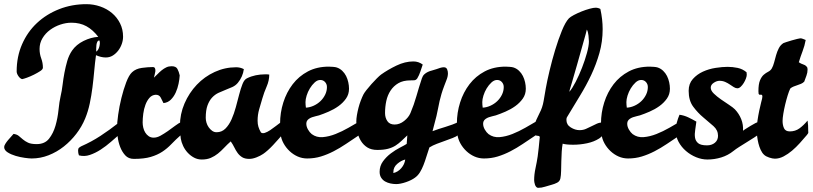

<svg xmlns="http://www.w3.org/2000/svg" viewBox="-25 -763 3902 922"><path d="M390 -743Q424 -743 456 -732Q488 -721 512.5 -700.5Q537 -680 551.5 -651Q566 -622 566 -587Q566 -570 560 -552.5Q554 -535 543 -520.5Q532 -506 517 -496.5Q502 -487 483 -487Q471 -487 459 -490Q447 -493 436 -498Q431 -462 427.5 -422.5Q424 -383 419 -343.5Q414 -304 406 -266Q398 -228 384 -194Q368 -155 341.5 -120.5Q315 -86 281.5 -59.5Q248 -33 208.5 -17.5Q169 -2 127 -2Q116 -2 94 -5Q72 -8 50 -14.5Q28 -21 11.5 -31.5Q-5 -42 -5 -57Q-5 -63 0.5 -72Q6 -81 13.5 -90Q21 -99 28.5 -107Q36 -115 40 -120Q56 -118 65.5 -110Q75 -102 85 -93.5Q95 -85 109.5 -78Q124 -71 151 -71Q190 -71 210.5 -97Q231 -123 241.5 -159.5Q252 -196 256 -235.5Q260 -275 266 -301Q272 -326 275.5 -355.5Q279 -385 284.5 -414Q290 -443 298 -470.5Q306 -498 321 -520Q341 -549 376.5 -566.5Q412 -584 447 -586Q421 -620 390 -637Q359 -654 318 -654Q292 -654 265 -645Q238 -636 215.5 -619.5Q193 -603 179 -579.5Q165 -556 165 -528Q165 -504 173 -482.5Q181 -461 181 -438Q181 -430 168 -421.5Q155 -413 138 -404.5Q121 -396 104.5 -390Q88 -384 81 -383Q71 -386 63 -398Q55 -410 55 -420Q55 -491 81 -550.5Q107 -610 152.5 -652.5Q198 -695 259 -719Q320 -743 390 -743ZM437 -515Q442 -518 446 -524.5Q450 -531 452 -539Q454 -547 454.5 -555Q455 -563 452 -569Q445 -568 442 -561.5Q439 -555 438 -547Q437 -539 437 -530Q437 -521 437 -515ZM543 -172Q551 -155 553 -146Q555 -137 555 -123Q533 -104 508.5 -82.5Q484 -61 458.5 -44.5Q433 -28 406.5 -19Q380 -10 354 -17Q352 -22 351 -28Q350 -34 350 -40Q350 -49 354 -53Q358 -57 366 -61Q414 -82 457.5 -110.5Q501 -139 543 -172Z M714 -390Q723 -398 732 -407.5Q741 -417 751.5 -425.5Q762 -434 773.5 -439.5Q785 -445 799 -445Q820 -445 827 -432Q834 -419 838 -401Q837 -383 832.5 -361Q828 -339 819 -319Q810 -299 795.5 -284.5Q781 -270 760 -268Q754 -280 747 -294Q740 -308 723 -308Q705 -307 693 -293.5Q681 -280 673.5 -260Q666 -240 663 -217Q660 -194 660 -175Q660 -163 663 -150Q666 -137 672.5 -126.5Q679 -116 689 -109Q699 -102 713 -102Q729 -102 746 -111.5Q763 -121 781 -133.5Q799 -146 816 -159Q833 -172 849 -179Q853 -176 855 -168Q857 -160 856.5 -150Q856 -140 853 -130.5Q850 -121 844 -115Q818 -92 798 -71Q778 -50 754.5 -34.5Q731 -19 699 -9.5Q667 0 618 0Q592 0 576.5 -17Q561 -34 552 -57.5Q543 -81 540 -106.5Q537 -132 537 -149Q537 -173 542.5 -212.5Q548 -252 558 -292.5Q568 -333 581 -367.5Q594 -402 609 -416Q627 -433 656.5 -437Q686 -441 709 -441Q717 -441 719.5 -434.5Q722 -428 721 -420Q720 -412 717.5 -403.5Q715 -395 714 -390Z M1109 -440Q1129 -440 1146 -431Q1141 -394 1117 -365Q1106 -352 1090.5 -345Q1075 -338 1058 -331.5Q1041 -325 1024 -317Q1007 -309 993.5 -294.5Q980 -280 971.5 -257Q963 -234 963 -197Q963 -186 966.5 -174Q970 -162 977 -152Q984 -142 993.5 -135Q1003 -128 1015 -128Q1040 -128 1057.5 -145.5Q1075 -163 1087 -190Q1099 -217 1107.5 -248.5Q1116 -280 1123.5 -309Q1131 -338 1139.5 -359.5Q1148 -381 1161 -387Q1181 -397 1203 -401.5Q1225 -406 1247 -406Q1252 -406 1257.5 -406Q1263 -406 1268 -405Q1268 -376 1255.5 -347.5Q1243 -319 1235 -291Q1227 -264 1219.5 -238Q1212 -212 1212 -183Q1212 -167 1216 -154Q1220 -141 1228 -127Q1235 -121 1247 -125Q1259 -129 1272.5 -138Q1286 -147 1300 -158Q1314 -169 1325 -177Q1337 -182 1337.5 -174.5Q1338 -167 1340 -151Q1341 -140 1339 -131.5Q1337 -123 1330 -115Q1322 -106 1310.5 -93Q1299 -80 1286.5 -66.5Q1274 -53 1261 -41.5Q1248 -30 1239 -24Q1226 -15 1207 -7.5Q1188 0 1172 0Q1151 0 1138 -8Q1125 -16 1116 -28.5Q1107 -41 1100 -55.5Q1093 -70 1083 -84Q1066 -69 1051.5 -53.5Q1037 -38 1021.5 -25.5Q1006 -13 987.5 -5Q969 3 944 3Q924 3 907 -6Q890 -15 876.5 -29.5Q863 -44 854.5 -62Q846 -80 843 -98Q841 -112 840 -127.5Q839 -143 839 -158Q839 -215 861 -266Q883 -317 920 -356Q957 -395 1006 -417.5Q1055 -440 1109 -440Z M1554 -443Q1562 -443 1574 -442Q1586 -441 1592 -439Q1607 -434 1618.5 -423Q1630 -412 1637 -398Q1644 -384 1647.5 -368Q1651 -352 1651 -337Q1651 -310 1636.5 -289.5Q1622 -269 1600.5 -253.5Q1579 -238 1553.5 -227Q1528 -216 1507 -209Q1500 -207 1491 -205Q1482 -203 1473.5 -200Q1465 -197 1458 -192Q1451 -187 1448 -180Q1446 -174 1446 -169Q1446 -155 1454 -141Q1462 -127 1472 -119Q1495 -102 1525 -104.5Q1555 -107 1586.5 -119.5Q1618 -132 1648.5 -149.5Q1679 -167 1703 -181Q1712 -181 1712.5 -172Q1713 -163 1713 -154Q1713 -140 1710 -129.5Q1707 -119 1695 -111Q1665 -91 1636 -71.5Q1607 -52 1577 -36.5Q1547 -21 1516 -11.5Q1485 -2 1450 -2Q1426 -2 1404.5 -11.5Q1383 -21 1365.5 -37.5Q1348 -54 1336.5 -75Q1325 -96 1322 -120Q1320 -132 1320 -144.5Q1320 -157 1320 -170Q1320 -222 1335.5 -271Q1351 -320 1380.5 -358.5Q1410 -397 1453.5 -420Q1497 -443 1554 -443ZM1442 -273Q1442 -266 1442.5 -259.5Q1443 -253 1444 -246Q1463 -247 1481.5 -255.5Q1500 -264 1514 -277.5Q1528 -291 1536.5 -308.5Q1545 -326 1545 -345Q1545 -359 1536 -369Q1527 -379 1513 -379Q1499 -379 1486 -367Q1473 -355 1463 -338.5Q1453 -322 1447.5 -304Q1442 -286 1442 -273Z M1960 -468Q1985 -468 2005 -453Q1999 -436 1993.5 -419Q1988 -402 1979 -387Q1973 -378 1964 -377.5Q1955 -377 1946 -377Q1911 -377 1888 -363.5Q1865 -350 1850.5 -328Q1836 -306 1830 -278Q1824 -250 1824 -220Q1824 -198 1835 -181.5Q1846 -165 1870 -165Q1894 -165 1915.5 -182Q1937 -199 1946 -220Q1963 -260 1975 -302.5Q1987 -345 2001 -387Q2005 -399 2012.5 -406Q2020 -413 2029.5 -417.5Q2039 -422 2049.5 -424.5Q2060 -427 2071 -431Q2079 -434 2088.5 -437Q2098 -440 2106 -440Q2118 -440 2122 -430.5Q2126 -421 2126 -411Q2126 -396 2119.5 -380Q2113 -364 2108 -350Q2100 -329 2095 -312Q2090 -295 2086 -278Q2082 -261 2079 -244Q2076 -227 2071 -206L2052 -133Q2078 -143 2113.5 -153.5Q2149 -164 2178 -178Q2182 -177 2183.5 -171.5Q2185 -166 2185.5 -159.5Q2186 -153 2185.5 -145.5Q2185 -138 2185 -132Q2185 -121 2176 -115Q2166 -107 2149 -100.5Q2132 -94 2112.5 -87Q2093 -80 2073 -72.5Q2053 -65 2037 -55Q2029 -32 2022.5 -10.5Q2016 11 2008.5 30Q2001 49 1991.5 64.5Q1982 80 1968 90Q1960 96 1949 101.5Q1938 107 1925 111.5Q1912 116 1899.5 118.5Q1887 121 1878 121Q1864 121 1850 118Q1836 115 1824.5 108.5Q1813 102 1805.5 90.5Q1798 79 1798 62Q1798 34 1814 12Q1830 -10 1852 -26.5Q1874 -43 1895.5 -54Q1917 -65 1928 -72L1931 -113Q1916 -99 1903 -86.5Q1890 -74 1874.5 -64Q1859 -54 1838 -48.5Q1817 -43 1787 -43Q1758 -43 1739 -55Q1720 -67 1708 -86.5Q1696 -106 1691 -130.5Q1686 -155 1686 -179Q1686 -193 1689 -210.5Q1692 -228 1696.5 -245.5Q1701 -263 1707.5 -280Q1714 -297 1720 -309Q1724 -317 1735 -331Q1746 -345 1759 -359.5Q1772 -374 1784.5 -386.5Q1797 -399 1805 -405Q1837 -428 1878.5 -448Q1920 -468 1960 -468ZM1864 68Q1886 63 1902 44.5Q1918 26 1921 3Q1901 8 1882.5 24Q1864 40 1864 63Z M2403 -443Q2411 -443 2423 -442Q2435 -441 2441 -439Q2456 -434 2467.5 -423Q2479 -412 2486 -398Q2493 -384 2496.5 -368Q2500 -352 2500 -337Q2500 -310 2485.5 -289.5Q2471 -269 2449.5 -253.5Q2428 -238 2402.5 -227Q2377 -216 2356 -209Q2349 -207 2340 -205Q2331 -203 2322.5 -200Q2314 -197 2307 -192Q2300 -187 2297 -180Q2295 -174 2295 -169Q2295 -155 2303 -141Q2311 -127 2321 -119Q2344 -102 2374 -104.5Q2404 -107 2435.5 -119.5Q2467 -132 2497.5 -149.5Q2528 -167 2552 -181Q2561 -181 2561.5 -172Q2562 -163 2562 -154Q2562 -140 2559 -129.5Q2556 -119 2544 -111Q2514 -91 2485 -71.5Q2456 -52 2426 -36.5Q2396 -21 2365 -11.5Q2334 -2 2299 -2Q2275 -2 2253.5 -11.5Q2232 -21 2214.5 -37.5Q2197 -54 2185.5 -75Q2174 -96 2171 -120Q2169 -132 2169 -144.5Q2169 -157 2169 -170Q2169 -222 2184.5 -271Q2200 -320 2229.5 -358.5Q2259 -397 2302.5 -420Q2346 -443 2403 -443ZM2291 -273Q2291 -266 2291.5 -259.5Q2292 -253 2293 -246Q2312 -247 2330.5 -255.5Q2349 -264 2363 -277.5Q2377 -291 2385.5 -308.5Q2394 -326 2394 -345Q2394 -359 2385 -369Q2376 -379 2362 -379Q2348 -379 2335 -367Q2322 -355 2312 -338.5Q2302 -322 2296.5 -304Q2291 -286 2291 -273Z M2835 -726Q2847 -726 2858 -720Q2869 -670 2869 -623Q2869 -563 2853.5 -508.5Q2838 -454 2814 -403Q2790 -352 2760.5 -304Q2731 -256 2703 -209Q2699 -203 2697 -199Q2695 -195 2695 -187Q2695 -164 2716 -151Q2737 -138 2758 -138Q2775 -138 2788.5 -144Q2802 -150 2815 -156.5Q2828 -163 2841 -169Q2854 -175 2871 -175Q2873 -167 2874.5 -158Q2876 -149 2876 -140Q2876 -113 2851.5 -97.5Q2827 -82 2794 -75Q2761 -68 2727.5 -68Q2694 -68 2677 -73Q2674 -58 2672.5 -35.5Q2671 -13 2670.5 11Q2670 35 2669.5 57.5Q2669 80 2666 94Q2663 108 2650 114.5Q2637 121 2625 124Q2609 128 2592.5 133.5Q2576 139 2559 139Q2554 139 2550 134.5Q2546 130 2544 124Q2542 118 2541 112Q2540 106 2540 102Q2540 75 2546.5 45Q2553 15 2557 -12Q2560 -33 2562 -53.5Q2564 -74 2566 -95Q2566 -97 2566.5 -99Q2567 -101 2567 -103Q2567 -110 2560 -110.5Q2553 -111 2546.5 -113Q2540 -115 2536.5 -123.5Q2533 -132 2539 -156Q2542 -168 2551 -188.5Q2560 -209 2566 -220Q2580 -246 2585.5 -278Q2591 -310 2596 -339Q2602 -373 2614 -423.5Q2626 -474 2641 -523.5Q2656 -573 2673 -615Q2690 -657 2707 -675Q2714 -682 2731 -691Q2748 -700 2768 -708Q2788 -716 2806.5 -721Q2825 -726 2835 -726ZM2788 -601Q2762 -508 2746.5 -453.5Q2731 -399 2722.5 -370.5Q2714 -342 2711.5 -333.5Q2709 -325 2709 -322Q2723 -338 2739.5 -370Q2756 -402 2770 -438Q2784 -474 2793.5 -508.5Q2803 -543 2803 -564Q2803 -573 2801 -592Q2799 -611 2793 -621Z M3095 -443Q3103 -443 3115 -442Q3127 -441 3133 -439Q3148 -434 3159.5 -423Q3171 -412 3178 -398Q3185 -384 3188.5 -368Q3192 -352 3192 -337Q3192 -310 3177.5 -289.5Q3163 -269 3141.5 -253.5Q3120 -238 3094.5 -227Q3069 -216 3048 -209Q3041 -207 3032 -205Q3023 -203 3014.5 -200Q3006 -197 2999 -192Q2992 -187 2989 -180Q2987 -174 2987 -169Q2987 -155 2995 -141Q3003 -127 3013 -119Q3036 -102 3066 -104.5Q3096 -107 3127.5 -119.5Q3159 -132 3189.5 -149.5Q3220 -167 3244 -181Q3253 -181 3253.5 -172Q3254 -163 3254 -154Q3254 -140 3251 -129.5Q3248 -119 3236 -111Q3206 -91 3177 -71.5Q3148 -52 3118 -36.5Q3088 -21 3057 -11.5Q3026 -2 2991 -2Q2967 -2 2945.5 -11.5Q2924 -21 2906.5 -37.5Q2889 -54 2877.5 -75Q2866 -96 2863 -120Q2861 -132 2861 -144.5Q2861 -157 2861 -170Q2861 -222 2876.5 -271Q2892 -320 2921.5 -358.5Q2951 -397 2994.5 -420Q3038 -443 3095 -443ZM2983 -273Q2983 -266 2983.5 -259.5Q2984 -253 2985 -246Q3004 -247 3022.5 -255.5Q3041 -264 3055 -277.5Q3069 -291 3077.5 -308.5Q3086 -326 3086 -345Q3086 -359 3077 -369Q3068 -379 3054 -379Q3040 -379 3027 -367Q3014 -355 3004 -338.5Q2994 -322 2988.5 -304Q2983 -286 2983 -273Z M3469 -442Q3493 -442 3517 -437Q3541 -432 3560 -416Q3561 -412 3561 -404Q3561 -397 3557 -386Q3553 -375 3546.5 -364.5Q3540 -354 3532 -346.5Q3524 -339 3516 -339Q3508 -339 3499 -344.5Q3490 -350 3480 -357Q3470 -364 3457.5 -369.5Q3445 -375 3430 -375Q3417 -375 3402.5 -365.5Q3388 -356 3388 -342Q3388 -328 3403 -313.5Q3418 -299 3437.5 -285.5Q3457 -272 3476 -259.5Q3495 -247 3504 -238Q3524 -217 3534.5 -190.5Q3545 -164 3543 -135Q3546 -138 3556.5 -144.5Q3567 -151 3579 -158.5Q3591 -166 3602 -171.5Q3613 -177 3617 -177Q3620 -177 3622.5 -169Q3625 -161 3625.5 -151.5Q3626 -142 3625.5 -133Q3625 -124 3622 -121Q3613 -113 3596.5 -102.5Q3580 -92 3561.5 -80.5Q3543 -69 3525.5 -58Q3508 -47 3497 -38Q3471 -17 3438.5 -7Q3406 3 3372 3Q3345 3 3318 -8Q3291 -19 3269 -38Q3247 -57 3233.5 -82Q3220 -107 3220 -135Q3220 -155 3225 -174Q3230 -193 3238 -212Q3260 -209 3280 -199.5Q3300 -190 3319 -179Q3317 -160 3313.5 -139.5Q3310 -119 3312.5 -102.5Q3315 -86 3327.5 -75.5Q3340 -65 3370 -65Q3393 -65 3408 -77.5Q3423 -90 3423 -111Q3423 -138 3401 -157.5Q3379 -177 3352.5 -199Q3326 -221 3304 -250.5Q3282 -280 3282 -327Q3282 -361 3302 -383.5Q3322 -406 3350.5 -419Q3379 -432 3411.5 -437Q3444 -442 3469 -442Z M3818 -579Q3825 -579 3831.5 -576Q3838 -573 3844 -571Q3839 -543 3829 -517Q3819 -491 3811 -464Q3821 -457 3833.5 -453Q3846 -449 3852 -438L3853 -429Q3853 -414 3847.5 -399.5Q3842 -385 3837 -371Q3830 -364 3821.5 -360.5Q3813 -357 3804 -354Q3795 -351 3786 -347.5Q3777 -344 3770 -338Q3764 -326 3757.5 -305Q3751 -284 3745.5 -261Q3740 -238 3736.5 -216.5Q3733 -195 3733 -182Q3733 -162 3740 -147Q3747 -132 3768 -132Q3794 -132 3814 -146.5Q3834 -161 3853 -184Q3855 -170 3855.5 -161Q3856 -152 3856 -138Q3856 -127 3856.5 -125.5Q3857 -124 3850 -115Q3834 -96 3816 -76Q3798 -56 3778.5 -39.5Q3759 -23 3738 -12Q3717 -1 3696 -1Q3685 -1 3668.5 -6.5Q3652 -12 3644 -20Q3635 -28 3628 -43Q3621 -58 3617 -74.5Q3613 -91 3611 -107.5Q3609 -124 3609 -136Q3609 -160 3612.5 -184Q3616 -208 3621 -232Q3623 -240 3625.5 -251.5Q3628 -263 3630 -271Q3636 -292 3636 -299Q3636 -306 3633 -307.5Q3630 -309 3625.5 -308Q3621 -307 3618 -312L3617 -325Q3617 -359 3624.5 -377Q3632 -395 3642.5 -404Q3653 -413 3664 -418.5Q3675 -424 3681 -434Q3688 -446 3692.5 -463.5Q3697 -481 3702 -498.5Q3707 -516 3715 -531.5Q3723 -547 3737 -556Q3739 -557 3751 -561Q3763 -565 3777 -569Q3791 -573 3803 -576Q3815 -579 3818 -579Z"/></svg>

Font: Praegefest
Style: Regular
Weight: 600
Designer: Peter Wiegel nach alter Vorlage
Foundry: Peter Wiegel
Version: Version 1.000